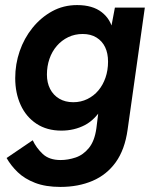

<svg xmlns="http://www.w3.org/2000/svg" viewBox="-20 -523 618 757"><path d="M218 214Q160 214 118.5 198Q77 182 50 156Q23 130 6 100L109 30Q123 60 148.5 84Q174 108 219 108Q248 108 278 98Q308 88 330.5 60.5Q353 33 360 -17L373 -122L389 -107Q357 -52 315 -30Q273 -8 222 -8Q165 -8 124 -35Q83 -62 61.5 -109Q40 -156 40 -215Q40 -270 57.5 -321Q75 -372 108 -413Q141 -454 185.5 -478.5Q230 -503 284 -503Q345 -503 381 -475Q417 -447 426 -400L413 -387L433 -493H551L483 -11Q472 67 436.5 116.5Q401 166 345 190Q289 214 218 214ZM269 -120Q299 -120 324.5 -132.5Q350 -145 368 -166.5Q386 -188 396 -217Q406 -246 406 -280Q406 -313 394.5 -337Q383 -361 360.5 -375Q338 -389 306 -389Q275 -389 249 -376.5Q223 -364 204 -342Q185 -320 175 -291Q165 -262 165 -229Q165 -197 177.5 -172.5Q190 -148 213.5 -134Q237 -120 269 -120Z"/></svg>

Font: Hanken Grotesk
Style: Bold Italic
Weight: 700
Italic angle: -8°
Designer: Alfredo Marco Pradil
Foundry: Hanken Design Co.
Version: Version 3.013